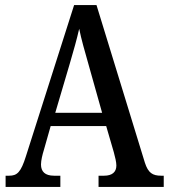

<svg xmlns="http://www.w3.org/2000/svg" viewBox="-20 -734 663 754"><path d="M2 0H217V-44H192C157 -44 141 -60 141 -88C141 -104 147 -128 152 -144L179 -239H397L427 -136C432 -118 437 -97 437 -84C437 -58 420 -44 389 -44H367V0H623V-44H613C579 -44 562 -55 549 -95L359 -714H271L82 -121C62 -57 47 -44 16 -44H2ZM197 -291 254 -484C269 -535 282 -581 291 -621C299 -581 313 -532 329 -476L381 -291Z"/></svg>

Font: Noto Serif Bengali Condensed Medium
Style: Regular
Weight: 500
Width: 3
Designer: Juan Bruce, Universal Thirst, Indian Type Foundry and the Monotype Design Team.
Foundry: Monotype Imaging Inc.
Version: Version 2.003